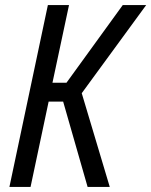

<svg xmlns="http://www.w3.org/2000/svg" viewBox="-20 -734 594 754"><path d="M17 0H100L171 -335H228L324 0H411L301 -368L554 -714H462L241 -409H186L251 -714H168Z"/></svg>

Font: Noto Sans Condensed
Style: Italic
Weight: 400
Width: 3
Italic angle: -12°
Designer: Monotype Design Team
Foundry: Monotype Imaging Inc.
Version: Version 2.013